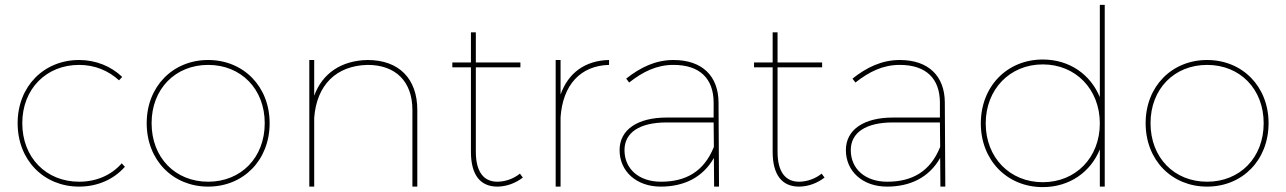

<svg xmlns="http://www.w3.org/2000/svg" viewBox="-20 -762 5252 784"><path d="M466 -434 479 -448C434 -491 372 -517 303 -517C159 -517 52 -409 52 -259C52 -108 159 0 303 0C379 0 445 -30 490 -81L477 -95C435 -47 374 -20 303 -20C169 -20 71 -118 71 -259C71 -399 169 -497 303 -497C368 -497 423 -473 466 -434Z M830 -517C686 -517 579 -409 579 -259C579 -108 686 0 830 0C974 0 1081 -108 1081 -259C1081 -409 974 -517 830 -517ZM830 -497C964 -497 1061 -399 1061 -259C1061 -118 964 -20 830 -20C696 -20 599 -118 599 -259C599 -399 696 -497 830 -497Z M1481 -517C1373 -515 1296 -462 1263 -371V-517H1243V0H1263V-281C1273 -414 1352 -494 1481 -497C1596 -497 1664 -429 1664 -313V0H1684V-313C1684 -441 1609 -517 1481 -517Z M2103 -53C2077 -32 2045 -21 2013 -20C1954 -19 1923 -62 1923 -142V-487H2105V-507H1923V-630H1903V-507H1827V-487H1903V-142C1903 -48 1941 1 2013 0C2050 -1 2085 -14 2115 -37Z M2269 -376V-517H2249V0H2269V-283C2278 -415 2350 -494 2467 -497V-517C2369 -515 2300 -464 2269 -376Z M2916 0 2914 -345C2913 -450 2849 -517 2730 -517C2657 -517 2595 -487 2537 -441L2549 -425C2605 -469 2661 -497 2730 -497C2839 -497 2893 -440 2894 -345V-282H2702C2584 -282 2510 -233 2510 -149C2510 -63 2578 0 2678 0C2771 0 2849 -36 2895 -117L2896 0ZM2679 -20C2588 -20 2530 -73 2530 -149C2530 -221 2592 -262 2702 -262H2894L2895 -162C2854 -60 2779 -20 2679 -20Z M3335 -53C3309 -32 3277 -21 3245 -20C3186 -19 3155 -62 3155 -142V-487H3337V-507H3155V-630H3135V-507H3059V-487H3135V-142C3135 -48 3173 1 3245 0C3282 -1 3317 -14 3347 -37Z M3840 0 3838 -345C3837 -450 3773 -517 3654 -517C3581 -517 3519 -487 3461 -441L3473 -425C3529 -469 3585 -497 3654 -497C3763 -497 3817 -440 3818 -345V-282H3626C3508 -282 3434 -233 3434 -149C3434 -63 3502 0 3602 0C3695 0 3773 -36 3819 -117L3820 0ZM3603 -20C3512 -20 3454 -73 3454 -149C3454 -221 3516 -262 3626 -262H3818L3819 -162C3778 -60 3703 -20 3603 -20Z M4471 -742V-365C4433 -458 4347 -519 4238 -519C4092 -519 3985 -409 3985 -258C3985 -108 4092 2 4238 2C4347 2 4433 -59 4471 -152V0H4491V-742ZM4238 -18C4103 -18 4005 -119 4005 -258C4005 -397 4103 -499 4238 -499C4373 -499 4471 -397 4471 -258C4471 -119 4373 -18 4238 -18Z M4909 -517C4765 -517 4658 -409 4658 -259C4658 -108 4765 0 4909 0C5053 0 5160 -108 5160 -259C5160 -409 5053 -517 4909 -517ZM4909 -497C5043 -497 5140 -399 5140 -259C5140 -118 5043 -20 4909 -20C4775 -20 4678 -118 4678 -259C4678 -399 4775 -497 4909 -497Z"/></svg>

Font: Montserrat Thin
Style: Regular
Weight: 250
Designer: Julieta Ulanovsky
Foundry: Julieta Ulanovsky
Version: Version 4.000